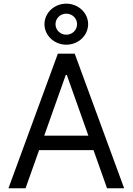

<svg xmlns="http://www.w3.org/2000/svg" viewBox="-20 -1017 716 1037"><path d="M117.9 0 191.1 -206H485.1L558.2 0H650.6L383.5 -727.3H292.6L25.6 0ZM338.1 -775.6C403.1 -775.6 456 -825.3 456 -886.4C456 -947.4 403.1 -997.2 338.1 -997.2C273.1 -997.2 220.2 -947.4 220.2 -886.4C220.2 -825.3 273.1 -775.6 338.1 -775.6ZM218.8 -284.1 335.2 -612.2H340.9L457.4 -284.1ZM338.1 -829.5C305.8 -829.5 279.8 -854.8 279.8 -886.4C279.8 -918 305.8 -943.2 338.1 -943.2C370.4 -943.2 396.3 -918 396.3 -886.4C396.3 -854.8 370.4 -829.5 338.1 -829.5Z"/></svg>

Font: Karasuma Gothic
Style: Regular
Weight: 400
Designer: Rasmus Andersson, Ryoko Nishizuka
Foundry: Genbu
Version: Version 1.00